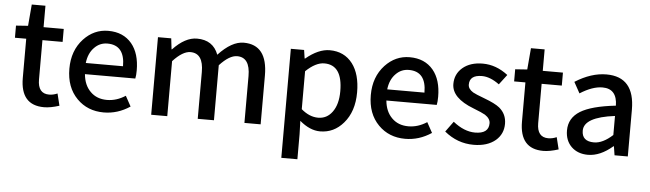

<svg xmlns="http://www.w3.org/2000/svg" viewBox="-53 -917 4593 1356"><g transform="rotate(5 2243.0 -239.5)"><path d="M105 -180V-458H25V-544L110 -550L123 -702H220V-550H363V-458H220V-179Q220 -79 300 -79Q329 -79 359 -92L380 -7Q318 13 272 13Q105 13 105 -180Z M505 -63Q427 -142 427 -274Q427 -403 504 -486Q577 -564 678 -564Q785 -564 845 -492Q902 -423 902 -303Q902 -267 897 -245H540Q547 -167 593 -122Q638 -77 710 -77Q778 -77 841 -118L881 -45Q794 13 695 13Q580 13 505 -63ZM803 -324Q803 -474 680 -474Q626 -474 588 -435Q547 -394 539 -324Z M1031 -550H1125L1134 -473H1137Q1223 -564 1307 -564Q1421 -564 1459 -463Q1553 -564 1638 -564Q1807 -564 1807 -346V0H1692V-332Q1692 -465 1600 -465Q1545 -465 1476 -390V0H1361V-332Q1361 -465 1269 -465Q1214 -465 1145 -390V0H1031Z M1973 -550H2067L2076 -490H2079Q2168 -564 2248 -564Q2351 -564 2410 -487Q2466 -413 2466 -284Q2466 -148 2394 -65Q2327 13 2229 13Q2157 13 2084 -49L2087 45V223H1973ZM2307 -134Q2347 -188 2347 -282Q2347 -468 2218 -468Q2157 -468 2087 -401V-132Q2145 -82 2207 -82Q2269 -82 2307 -134Z M2642 -63Q2564 -142 2564 -274Q2564 -403 2641 -486Q2714 -564 2815 -564Q2922 -564 2982 -492Q3039 -423 3039 -303Q3039 -267 3034 -245H2677Q2684 -167 2730 -122Q2775 -77 2847 -77Q2915 -77 2978 -118L3018 -45Q2931 13 2832 13Q2717 13 2642 -63ZM2940 -324Q2940 -474 2817 -474Q2763 -474 2725 -435Q2684 -394 2676 -324Z M3110 -63 3164 -137Q3243 -74 3320 -74Q3417 -74 3417 -148Q3417 -181 3379 -206Q3357 -219 3295 -243Q3138 -303 3138 -403Q3138 -473 3190 -518Q3244 -564 3333 -564Q3428 -564 3512 -499L3458 -428Q3393 -476 3335 -476Q3247 -476 3247 -408Q3247 -377 3283 -355Q3302 -344 3364 -321Q3442 -292 3474 -266Q3526 -223 3526 -154Q3526 -82 3473 -36Q3415 13 3317 13Q3202 13 3110 -63Z M3644 -180V-458H3564V-544L3649 -550L3662 -702H3759V-550H3902V-458H3759V-179Q3759 -79 3839 -79Q3868 -79 3898 -92L3919 -7Q3857 13 3811 13Q3644 13 3644 -180Z M4011 -30Q3966 -74 3966 -146Q3966 -234 4045 -283Q4123 -331 4295 -350Q4293 -470 4190 -470Q4119 -470 4031 -414L3988 -492Q4102 -564 4210 -564Q4410 -564 4410 -331V0H4316L4306 -63H4303Q4215 13 4128 13Q4056 13 4011 -30ZM4295 -142V-277Q4077 -250 4077 -154Q4077 -78 4163 -78Q4225 -78 4295 -142Z"/></g></svg>

Font: Noto Sans S Chinese Medium
Style: Regular
Weight: 500
Designer: Ryoko NISHIZUKA  (kana & ideographs); Paul D. Hunt (Latin, Greek & Cyrillic); Wenlong ZHANG  (bopomofo); Sandoll Communi
Foundry: Adobe Systems Incorporated
Version: Version 1.000;PS 1;hotconv 1.0.78;makeotf.lib2.5.61930